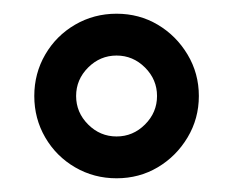

<svg xmlns="http://www.w3.org/2000/svg" viewBox="-20 -739 340 280"><path d="M150 -479Q117 -479 89.5 -495Q62 -511 46 -538.5Q30 -566 30 -599Q30 -632 46 -659.5Q62 -687 89.5 -703Q117 -719 150 -719Q183 -719 210 -703Q237 -687 253.5 -659.5Q270 -632 270 -599Q270 -566 253.5 -538.5Q237 -511 210 -495Q183 -479 150 -479ZM150 -540Q174 -540 191.5 -557.5Q209 -575 209 -599Q209 -623 191.5 -640.5Q174 -658 150 -658Q126 -658 108.5 -640.5Q91 -623 91 -599Q91 -575 108.5 -557.5Q126 -540 150 -540Z"/></svg>

Font: Red Rose
Style: Regular
Weight: 400
Designer: Jaikishan Patel
Version: Version 2.000; ttfautohint (v1.8.3)